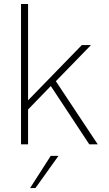

<svg xmlns="http://www.w3.org/2000/svg" viewBox="-20 -717 541 954"><path d="M423.5 0H465.5L257.5 -313.5L432 -493H386.5L119.5 -218.5V-697H84.5V0H119.5V-173L232.5 -289.5ZM129.5 217.5H156L270.5 57.5H232Z"/></svg>

Font: HK Grotesk ExtraLight
Style: Regular
Weight: 200
Designer: Alfredo Marco Pradil
Foundry: Hanken Design Co.
Version: Version 3.001;FEAKit 1.0